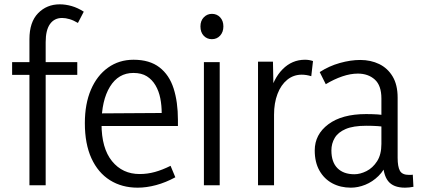

<svg xmlns="http://www.w3.org/2000/svg" viewBox="-20 -856 1944 887"><path d="M116 0V-675Q116 -754 156 -795Q196 -836 256 -836Q283 -836 311 -828Q339 -820 367 -802L340 -750Q320 -762 301.5 -767.5Q283 -773 267 -773Q231 -773 211 -745Q191 -717 191 -661V0ZM36 -510V-569H337V-510Z M616 11Q543 11 488 -23.5Q433 -58 402.5 -124.5Q372 -191 372 -287Q372 -376 400 -441.5Q428 -507 479 -543.5Q530 -580 597 -580Q671 -580 716.5 -545Q762 -510 782 -447.5Q802 -385 802 -302V-274H413L414 -332L727 -334Q727 -369 720.5 -402Q714 -435 698.5 -461.5Q683 -488 658.5 -503.5Q634 -519 596 -519Q527 -519 488 -455.5Q449 -392 449 -284Q449 -171 497.5 -111.5Q546 -52 625 -52Q661 -52 695.5 -61.5Q730 -71 768 -90L790 -37Q746 -13 701.5 -1Q657 11 616 11Z M922 0V-569H995V0ZM959 -675Q936 -675 921 -691Q906 -707 906 -734Q906 -760 921.5 -776Q937 -792 959 -792Q982 -792 997 -776Q1012 -760 1012 -734Q1012 -708 997 -691.5Q982 -675 959 -675Z M1172 0V-571H1241L1244 -416H1225Q1242 -492 1285.5 -536Q1329 -580 1389 -580Q1399 -580 1408 -578.5Q1417 -577 1426 -574L1418 -504Q1395 -511 1374 -511Q1336 -511 1307 -487.5Q1278 -464 1262 -422Q1246 -380 1246 -326V0Z M1749 -115 1771 -110Q1756 -70 1728.5 -43Q1701 -16 1667.5 -2.5Q1634 11 1601 11Q1553 11 1515.5 -9Q1478 -29 1456 -67.5Q1434 -106 1434 -161Q1434 -235 1497 -282Q1560 -329 1671 -329Q1698 -329 1723 -327.5Q1748 -326 1771 -321V-268Q1746 -272 1723.5 -273.5Q1701 -275 1672 -275Q1612 -275 1577 -260Q1542 -245 1526.5 -219Q1511 -193 1511 -161Q1511 -107 1539 -79Q1567 -51 1617 -51Q1644 -51 1673 -65.5Q1702 -80 1722 -111Q1742 -142 1742 -191V-401Q1742 -461 1711.5 -488.5Q1681 -516 1633 -516Q1599 -516 1561 -503Q1523 -490 1485 -467L1457 -523Q1500 -551 1550 -565Q1600 -579 1644 -579Q1693 -579 1732 -560Q1771 -541 1794 -502.5Q1817 -464 1817 -405V-127Q1817 -86 1827.5 -67Q1838 -48 1870 -48Q1874 -48 1878 -48Q1882 -48 1887 -49L1890 7Q1880 9 1870 10Q1860 11 1851 11Q1797 11 1773 -19.5Q1749 -50 1749 -115Z"/></svg>

Font: Yaldevi ExtraLight
Style: Regular
Weight: 400
Version: Version 1.100